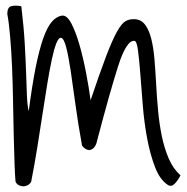

<svg xmlns="http://www.w3.org/2000/svg" viewBox="-20 -654 663 682"><path d="M35.2 -8.8Q33.2 -28.3 31.7 -71.8Q30.3 -115.2 28.8 -171.4Q27.3 -227.5 26.4 -291Q25.4 -354.5 22.9 -413.6Q20.5 -472.7 16.1 -523.4Q11.7 -574.2 5.9 -604.5Q5.9 -628.9 21 -632.3Q36.1 -635.7 55.7 -631.8Q64.5 -558.6 67.9 -499Q71.3 -439.5 72.8 -393.1Q74.2 -346.7 75.7 -313Q77.1 -279.3 82 -258.8Q93.8 -349.6 106.4 -413.1Q119.1 -476.6 133.3 -517.1Q147.5 -557.6 164.1 -576.7Q180.7 -595.7 200.2 -598.6Q217.8 -600.6 233.4 -570.8Q249 -541 262.2 -495.1Q275.4 -449.2 285.6 -396Q295.9 -342.8 301.8 -297.9Q335 -396.5 356.9 -454.1Q378.9 -511.7 395.5 -541.5Q412.1 -571.3 426.3 -579.1Q440.4 -586.9 458 -585.9Q481.4 -585 495.6 -565.9Q509.8 -546.9 517.6 -515.1Q525.4 -483.4 528.8 -441.9Q532.2 -400.4 534.7 -354.5Q537.1 -308.6 541.5 -261.2Q545.9 -213.9 554.7 -170.9Q563.5 -127.9 579.1 -91.3Q594.7 -54.7 621.1 -31.2Q612.3 -13.7 600.6 -1.5Q588.9 10.7 576.2 2.9Q547.9 -15.6 530.8 -60.1Q513.7 -104.5 502.9 -161.1Q492.2 -217.8 487.3 -278.8Q482.4 -339.8 478.5 -390.6Q474.6 -441.4 470.2 -474.6Q465.8 -507.8 458 -508.8Q429.7 -512.7 399.9 -419.9Q370.1 -327.1 322.3 -144.5Q317.4 -131.8 310.5 -126.5Q303.7 -121.1 296.9 -121.1Q290 -121.1 283.2 -125.5Q276.4 -129.9 271.5 -136.7Q257.8 -210.9 248.5 -279.3Q239.3 -347.7 231.4 -400.4Q223.6 -453.1 215.3 -485.4Q207 -517.6 197.3 -519.5Q188.5 -521.5 180.2 -500.5Q171.9 -479.5 164.1 -442.9Q156.2 -406.2 147.9 -356Q139.6 -305.7 130.9 -248Q122.1 -190.4 112.3 -129.4Q102.5 -68.4 90.8 -8.8Q86.9 -1 79.1 3.4Q71.3 7.8 63 7.8Q54.7 7.8 46.9 3.9Q39.1 0 35.2 -8.8Z"/></svg>

Font: Shadows Into Light Two
Style: Regular
Weight: 400
Designer: Kimberly Geswein
Foundry: Kimberly Geswein
Version: Version 1.003 2012